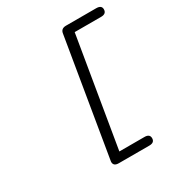

<svg xmlns="http://www.w3.org/2000/svg" viewBox="-182 -818 958 1025"><g transform="rotate(-30 297.0 -305.5)"><path d="M220 57Q220 56 220.5 53Q221 50 221 49L340 -666Q344 -694 375 -694H561Q594 -694 594 -669Q594 -641 561 -641H398L286 30H441Q473 30 473 56Q473 83 440 83H252Q220 83 220 57Z"/></g></svg>

Font: CMU Typewriter Text
Style: LightOblique
Weight: 200
Italic angle: -9.46001°
Version: Version 0.7.0